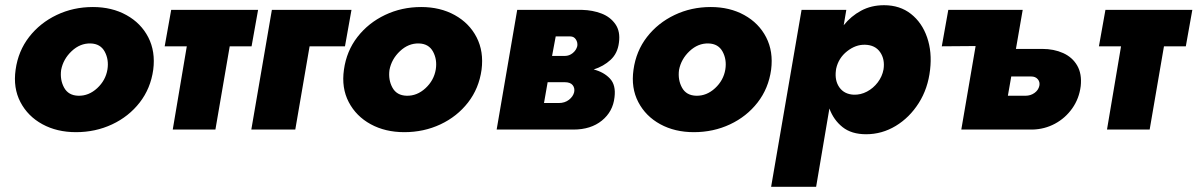

<svg xmlns="http://www.w3.org/2000/svg" viewBox="-20 -498 4603 738"><path d="M40 -230Q50 -302 92 -356Q134 -410 198 -440.5Q262 -471 337 -471Q410 -471 466 -440Q522 -409 550 -354.5Q578 -300 569 -230Q559 -158 517 -104Q475 -50 411 -20Q347 10 272 10Q199 10 143 -20.5Q87 -51 58.5 -105.5Q30 -160 40 -230ZM215 -229Q210 -191 226.5 -161Q243 -131 281 -130Q321 -129 353.5 -159Q386 -189 393 -231Q399 -269 382.5 -299.5Q366 -330 328 -331Q288 -332 255.5 -301.5Q223 -271 215 -229Z M638 -460H972L947 -320H863L808 0H644L698 -320H613Z M1025 -460H1331L1306 -320H1170L1115 0H946Z M1302 -230Q1312 -302 1354 -356Q1396 -410 1460 -440.5Q1524 -471 1599 -471Q1672 -471 1728 -440Q1784 -409 1812 -354.5Q1840 -300 1831 -230Q1821 -158 1779 -104Q1737 -50 1673 -20Q1609 10 1534 10Q1461 10 1405 -20.5Q1349 -51 1320.5 -105.5Q1292 -160 1302 -230ZM1477 -229Q1472 -191 1488.5 -161Q1505 -131 1543 -130Q1583 -129 1615.5 -159Q1648 -189 1655 -231Q1661 -269 1644.5 -299.5Q1628 -330 1590 -331Q1550 -332 1517.5 -301.5Q1485 -271 1477 -229Z M1968 -460H2218Q2258 -459 2292 -446Q2326 -433 2345.5 -405Q2365 -377 2359 -334Q2354 -293 2327 -268Q2300 -243 2262 -231Q2301 -221 2324.5 -196Q2348 -171 2342 -124Q2336 -69 2293.5 -34.5Q2251 0 2184 0H2053H1889ZM2172 -358H2116L2102 -283H2151Q2168 -283 2181.5 -294Q2195 -305 2199 -321Q2201 -335 2193.5 -346.5Q2186 -358 2172 -358ZM2151 -182H2085L2071 -102H2128Q2151 -102 2167 -114.5Q2183 -127 2187 -144Q2190 -160 2181 -171Q2172 -182 2151 -182Z M2415 -230Q2425 -302 2467 -356Q2509 -410 2573 -440.5Q2637 -471 2712 -471Q2785 -471 2841 -440Q2897 -409 2925 -354.5Q2953 -300 2944 -230Q2934 -158 2892 -104Q2850 -50 2786 -20Q2722 10 2647 10Q2574 10 2518 -20.5Q2462 -51 2433.5 -105.5Q2405 -160 2415 -230ZM2590 -229Q2585 -191 2601.5 -161Q2618 -131 2656 -130Q2696 -129 2728.5 -159Q2761 -189 2768 -231Q2774 -269 2757.5 -299.5Q2741 -330 2703 -331Q2663 -332 2630.5 -301.5Q2598 -271 2590 -229Z M3117 220H2944L3061 -460H3233L3223 -401Q3251 -436 3290 -457Q3329 -478 3378 -478Q3439 -478 3481.5 -444.5Q3524 -411 3543.5 -354.5Q3563 -298 3555 -230Q3547 -158 3511.5 -102Q3476 -46 3423 -14Q3370 18 3309 18Q3253 18 3218.5 -9.5Q3184 -37 3168 -81ZM3376 -231Q3382 -270 3363 -297.5Q3344 -325 3305 -326Q3269 -327 3236 -301Q3203 -275 3194 -234L3193 -227Q3188 -188 3206.5 -162Q3225 -136 3261 -134Q3288 -133 3312.5 -146Q3337 -159 3354 -181.5Q3371 -204 3376 -231Z M3730 -321 3600 -320 3625 -460H3911L3885 -310H3986Q4031 -310 4066.5 -294Q4102 -278 4120.5 -246Q4139 -214 4134 -167Q4128 -119 4101.5 -81.5Q4075 -44 4035 -22.5Q3995 -1 3948 0H3832H3675ZM3944 -204H3867L3854 -130H3922Q3941 -130 3956 -140.5Q3971 -151 3975 -168Q3978 -183 3969 -193.5Q3960 -204 3944 -204Z M4229 -460H4563L4538 -320H4454L4399 0H4235L4289 -320H4204Z"/></svg>

Font: Jost* Heavy
Style: Italic
Weight: 800
Italic angle: -10°
Version: Version 3.7